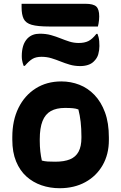

<svg xmlns="http://www.w3.org/2000/svg" viewBox="-20 -982 640 1014"><path d="M304 -552Q354 -552 399 -534.5Q444 -517 479 -480.5Q514 -444 534.5 -388.5Q555 -333 555 -256V-242Q555 -167 522 -109.5Q489 -52 430.5 -20Q372 12 295 12Q244 12 199 -3.5Q154 -19 119.5 -50Q85 -81 65 -129.5Q45 -178 45 -244V-258Q45 -346 77.5 -412Q110 -478 168.5 -515Q227 -552 304 -552ZM323 -412Q278 -412 248.5 -395.5Q219 -379 204.5 -342.5Q190 -306 190 -246V-239Q190 -208 193 -182Q196 -156 201 -134Q216 -130 232 -129Q248 -128 272 -128Q319 -128 349.5 -140.5Q380 -153 395 -181Q410 -209 410 -254V-261Q410 -303 406 -338Q402 -373 394 -404Q381 -409 364.5 -410.5Q348 -412 323 -412ZM396 -755Q426 -755 446.5 -765Q467 -775 489 -803H495Q498 -796 500.5 -786Q503 -776 504 -764.5Q505 -753 505 -739Q505 -717 499 -695.5Q493 -674 475 -657Q463 -645 444.5 -639Q426 -633 404 -633Q374 -633 348.5 -640.5Q323 -648 299.5 -657.5Q276 -667 251.5 -674.5Q227 -682 199 -682Q170 -682 151.5 -671Q133 -660 111 -634H105Q102 -642 100 -649Q98 -656 96.5 -665Q95 -674 95 -686Q95 -715 102 -738.5Q109 -762 125 -779Q138 -792 154 -798Q170 -804 190 -804Q223 -804 249.5 -796.5Q276 -789 299.5 -779.5Q323 -770 346.5 -762.5Q370 -755 396 -755ZM94 -962H431Q473 -962 488.5 -947.5Q504 -933 504 -895Q504 -886 503 -876.5Q502 -867 500.5 -858Q499 -849 497 -842H240Q179 -842 147.5 -851Q116 -860 105 -882.5Q94 -905 94 -943Q94 -947 94 -950.5Q94 -954 94 -956.5Q94 -959 94 -962Z"/></svg>

Font: Recursive Monospace Casual ExtraBold
Style: Regular
Weight: 800
Version: Version 1.047